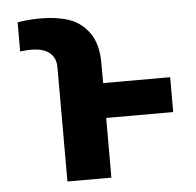

<svg xmlns="http://www.w3.org/2000/svg" viewBox="-44 -582 638 626"><g transform="rotate(-5 275.0 -268.5)"><path d="M152 0V-373.4Q152 -397.8 140.6 -412.2Q129.2 -426.7 111.4 -432.5Q93.5 -438.3 71.8 -438.3Q56 -438.3 41.5 -436.3L35.4 -435.6V-531Q52.1 -534 71 -535.6Q89.9 -537.3 111.1 -537.3Q163.6 -537.3 203.4 -524Q243.3 -510.7 269.6 -474.1Q295.9 -437.5 295.9 -373.4V0ZM515.3 -195.4H248.6V-309.5H515.3Z"/></g></svg>

Font: Pretendard Variable
Style: Regular
Weight: 400
Designer: Base glyphs from Inter by Rasmus Andersson; Hangul glyphs from Noto Sans CJK(Source Han Sans) by Jang Soo-young and Kang
Foundry: Kil Hyung-jin
Version: Version 1.100;FEAKit 1.0